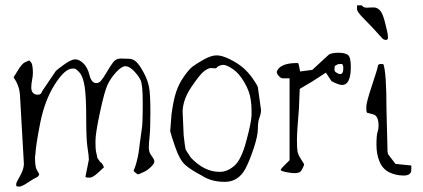

<svg xmlns="http://www.w3.org/2000/svg" viewBox="-20 -652 1564 710"><path d="M364.3 -33.2Q358.4 -27.3 340.3 -11.2Q322.3 4.9 311.5 4.9Q300.8 4.9 298.8 3.9L295.9 2L308.6 -61.5Q308.6 -75.2 303.7 -105.5Q298.8 -135.7 298.8 -215.3Q298.8 -294.9 293 -332Q287.1 -369.1 274.4 -383.3Q261.7 -397.5 255.9 -398.4Q255.9 -398.4 252 -398.4H248Q219.7 -398.4 182.6 -339.8Q145.5 -281.2 128.9 -198.2Q112.3 -115.2 110.4 -76.2L109.4 -74.2V-70.3Q109.4 -34.2 116.7 -22.5Q124 -10.7 125 -7.8L124 -4.9Q122.1 1 113.3 4.9Q104.5 8.8 82.5 23.4Q60.5 38.1 51.3 38.1Q42 38.1 40 35.2V27.3Q41 21.5 54.2 -1.5Q67.4 -24.4 68.4 -44.9L53.7 -302.7Q51.8 -327.1 41 -347.7V-348.6L30.3 -366.2L44.9 -389.6Q59.6 -415 72.3 -421.9H73.2Q83 -426.8 87.9 -428.7L92.8 -423.8Q98.6 -418 99.6 -408.2Q101.6 -396.5 101.6 -384.8Q101.6 -384.8 101.6 -381.8Q101.6 -371.1 98.6 -356Q95.7 -340.8 95.7 -330.1Q95.7 -330.1 95.7 -327.1Q95.7 -316.4 101.6 -309.1Q107.4 -301.8 120.1 -301.8Q132.8 -301.8 135.7 -314.5L186.5 -389.6Q193.4 -396.5 218.8 -414.6Q244.1 -432.6 258.3 -432.6Q272.5 -432.6 288.1 -418Q303.7 -403.3 311 -374Q318.4 -344.7 335.9 -344.7Q345.7 -344.7 353.5 -353.5Q361.3 -362.3 375 -385.7Q388.7 -409.2 398.9 -422.4Q409.2 -435.5 426.8 -435.5Q444.3 -435.5 459 -434.6Q473.6 -433.6 485.4 -421.9Q497.1 -410.2 511.7 -382.8Q526.4 -355.5 531.2 -329.6Q536.1 -303.7 536.1 -238.8Q536.1 -173.8 533.2 -147.5Q530.3 -121.1 530.3 -105Q530.3 -88.9 540.5 -75.7Q550.8 -62.5 550.8 -54.7Q550.8 -46.9 537.6 -34.2Q524.4 -21.5 511.7 -16.1Q499 -10.7 493.2 -7.8H488.3Q485.4 -9.8 480.5 -13.7Q475.6 -17.6 474.6 -19.5Q474.6 -20.5 474.6 -21.5Q474.6 -23.4 476.6 -27.3Q479.5 -32.2 484.9 -52.2Q490.2 -72.3 492.7 -88.4Q495.1 -104.5 498 -129.4Q501 -154.3 503.9 -171.9Q507.8 -189.5 507.8 -265.6Q507.8 -269.5 507.8 -273.4Q507.8 -342.8 499 -357.4Q491.2 -373 474.6 -390.1Q458 -407.2 443.8 -407.2Q429.7 -407.2 409.2 -384.8Q388.7 -362.3 377.4 -337.9Q366.2 -313.5 349.6 -236.3Q333 -159.2 333 -129.9Q333 -100.6 335.4 -89.8Q337.9 -79.1 338.9 -74.7Q339.8 -70.3 339.8 -68.4L350.6 -52.7Q352.5 -50.8 355.5 -49.8Q357.4 -46.9 360.4 -42Q363.3 -37.1 364.3 -33.2Z M933.6 -329.1 945.3 -245.1Q945.3 -232.4 939.5 -217.3Q933.6 -202.1 933.6 -176.3Q933.6 -150.4 918.5 -104.5Q903.3 -58.6 887.7 -28.3Q861.3 20.5 811.5 20.5Q761.7 20.5 727.5 -2Q684.6 -24.4 664.6 -42.5Q644.5 -60.5 628.4 -106.9Q612.3 -153.3 609.4 -167L614.3 -229.5Q621.1 -280.3 630.9 -310.5Q640.6 -340.8 659.7 -368.2Q678.7 -395.5 691.4 -405.3Q704.1 -415 732.4 -431.2Q760.7 -447.3 780.8 -447.3Q800.8 -447.3 829.6 -433.1Q858.4 -418.9 877.9 -402.3Q897.5 -385.7 914.1 -362.3Q930.7 -338.9 933.6 -329.1ZM805.7 -412.1H804.7Q792 -411.1 782.2 -403.3V-402.3Q779.3 -399.4 776.4 -399.4Q776.4 -399.4 775.4 -399.4L759.8 -400.4Q751 -400.4 735.8 -389.6Q720.7 -378.9 688.5 -331.5Q656.2 -284.2 655.3 -239.3L659.2 -151.4Q664.1 -106.4 667 -97.7L685.5 -69.3Q735.4 -16.6 791 -16.6H793.9Q820.3 -16.6 846.2 -38.6Q872.1 -60.5 890.6 -129.9Q909.2 -198.2 910.2 -225.6Q910.2 -225.6 910.2 -236.3Q910.2 -236.3 910.2 -245.1Q910.2 -263.7 907.2 -283.2Q903.3 -313.5 883.8 -347.2Q864.3 -380.9 841.3 -396.5Q818.4 -412.1 805.7 -412.1Z M1216.8 -394.5Q1216.8 -388.2 1222.7 -384.3Q1249.5 -366.2 1249.5 -399.4Q1249.5 -416 1242.2 -415.5Q1242.2 -415.5 1229.5 -414.6Q1229.5 -414.6 1217.8 -407.7Q1217.8 -407.7 1216.8 -394.5ZM1185.1 -383.3 1135.3 -351.1 1088.4 -323.2 1085.4 -250Q1078.1 -165 1078.1 -134.8Q1078.1 -104.5 1080.1 -92.8Q1082 -81.1 1091.8 -65.4Q1101.6 -49.8 1104.5 -44.9Q1104.5 -40 1098.6 -28.8Q1092.3 -16.6 1086.9 -14.6Q1079.6 -11.7 1068.8 -11.7Q1059.6 -11.7 1040.5 -15.1Q1021.5 -18.6 1017.6 -23.4Q1020.5 -29.3 1027.3 -36.1L1050.8 -59.6V-362.3H1026.4Q1018.6 -362.3 1011.7 -370.1Q1004.9 -377.9 1003.9 -382.3Q1002.9 -386.7 1004.9 -390.6Q1019 -418.9 1078.1 -418.9H1082Q1084.5 -418.9 1089.8 -387.7L1134.8 -393.6L1196.3 -450.2Q1208 -457 1231.4 -457Q1254.9 -457 1266.1 -449.2Q1277.3 -441.4 1277.3 -405.3Q1277.3 -337.9 1245.1 -337.9Q1232.4 -337.9 1206.1 -351.6Z M1393.6 -510.3Q1353.5 -555.2 1326.9 -581.5Q1300.3 -607.9 1300.3 -617.7V-632.3Q1300.3 -632.3 1317.4 -632.3Q1320.3 -629.4 1322.8 -627.2Q1325.2 -625 1329.8 -624.3Q1334.5 -623.5 1336.4 -623.5Q1338.4 -623.5 1344.2 -624Q1350.1 -624.5 1362.3 -624.5Q1374.5 -624.5 1385 -613.8Q1395.5 -603 1404.3 -566.9Q1413.1 -530.8 1413.8 -525.1Q1414.6 -519.5 1414.6 -512Q1414.6 -504.4 1407 -504.4Q1399.4 -504.4 1393.6 -510.3ZM1409.2 -245.1 1413.1 -90.8Q1414.1 -85.9 1415 -82L1442.4 -45.9L1501 -40V-24.4Q1501 -2.9 1472.7 -2.9Q1444.3 -2.9 1419.9 -14.6Q1395.5 -26.4 1383.8 -53.7Q1372.1 -81.1 1372.1 -116.2Q1372.1 -151.4 1376 -163.1Q1379.9 -174.8 1379.9 -186.5Q1379.9 -225.6 1358.4 -229.5L1336.9 -235.4Q1334 -241.2 1334.5 -257.8Q1335 -274.4 1355.5 -335.9Q1376 -397.5 1377 -406.2Q1377.9 -415 1385.7 -415H1397.5Q1409.2 -385.7 1409.2 -245.1Z"/></svg>

Font: Drukaatie burti
Style: Thin
Weight: 100
Version: Version 0.14